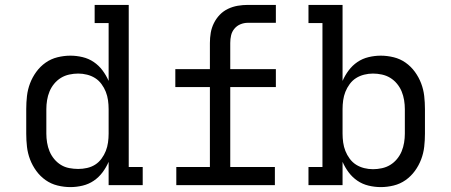

<svg xmlns="http://www.w3.org/2000/svg" viewBox="-20 -755 1840 783"><path d="M267 8Q241 8 214.5 1.5Q188 -5 166 -20.5Q144 -36 128 -58Q112 -80 102.5 -105Q93 -130 90 -156.5Q87 -183 87 -210V-310Q87 -337 90 -363.5Q93 -390 102.5 -415Q112 -440 128 -462Q144 -484 166 -499.5Q188 -515 214.5 -521.5Q241 -528 267 -528Q292 -528 317 -522Q342 -516 362.5 -502Q383 -488 398 -468Q413 -448 423 -425V-661H366V-735H505V-74H562V0H423V-95Q413 -72 398 -52Q383 -32 362.5 -18Q342 -4 317 2Q292 8 267 8ZM299 -66Q317 -66 335 -70Q353 -74 368 -83.5Q383 -93 394 -108Q405 -123 411.5 -139.5Q418 -156 420.5 -174Q423 -192 423 -210V-310Q423 -328 420.5 -346Q418 -364 411.5 -380.5Q405 -397 394 -412Q383 -427 368 -436.5Q353 -446 335 -450.5Q317 -455 299 -455Q281 -455 262.5 -451Q244 -447 228.5 -437.5Q213 -428 201 -413.5Q189 -399 182 -382Q175 -365 172 -346.5Q169 -328 169 -310V-210Q169 -192 172 -173.5Q175 -155 182 -138Q189 -121 201 -106.5Q213 -92 228.5 -82.5Q244 -73 262.5 -69.5Q281 -66 299 -66Z M699 0V-74H836V-400H695V-473H836V-580Q836 -601 839.5 -621.5Q843 -642 852.5 -661Q862 -680 876.5 -695Q891 -710 910 -719Q929 -728 949.5 -731.5Q970 -735 991 -735H1105V-662H991Q975 -662 960.5 -656Q946 -650 936 -638Q926 -626 922.5 -611Q919 -596 919 -580V-473H1105V-400H919V-74H1101V0Z M1533 8Q1508 8 1483 2Q1458 -4 1437.5 -18Q1417 -32 1402 -52Q1387 -72 1377 -95V0H1238V-74H1295V-661H1238V-735H1377V-425Q1387 -448 1402 -468Q1417 -488 1437.5 -502Q1458 -516 1483 -522Q1508 -528 1533 -528Q1559 -528 1585.5 -521.5Q1612 -515 1634 -499.5Q1656 -484 1672 -462Q1688 -440 1697.5 -415Q1707 -390 1710 -363.5Q1713 -337 1713 -310V-210Q1713 -183 1710 -156.5Q1707 -130 1697.5 -105Q1688 -80 1672 -58Q1656 -36 1634 -20.5Q1612 -5 1585.5 1.5Q1559 8 1533 8ZM1501 -65Q1519 -65 1537.5 -69Q1556 -73 1571.5 -82.5Q1587 -92 1599 -106.5Q1611 -121 1618 -138Q1625 -155 1628 -173.5Q1631 -192 1631 -210V-310Q1631 -328 1628 -346.5Q1625 -365 1618 -382Q1611 -399 1599 -413.5Q1587 -428 1571.5 -437.5Q1556 -447 1537.5 -451Q1519 -455 1501 -455Q1483 -455 1465 -450.5Q1447 -446 1432 -436.5Q1417 -427 1406 -412Q1395 -397 1388.5 -380.5Q1382 -364 1379.5 -346Q1377 -328 1377 -310V-210Q1377 -192 1379.5 -174Q1382 -156 1388.5 -139.5Q1395 -123 1406 -108Q1417 -93 1432 -83.5Q1447 -74 1465 -69.5Q1483 -65 1501 -65Z"/></svg>

Font: Iosevka Plex Etoile
Style: Regular
Weight: 400
Designer: Belleve Invis
Foundry: Belleve Invis
Version: Version 25.1.1; ttfautohint (v1.8.4)